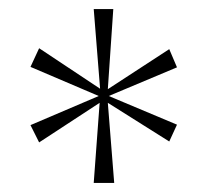

<svg xmlns="http://www.w3.org/2000/svg" viewBox="-20 -780 460 422"><path d="M186 -378 199 -554 66 -467 47 -505 197 -569 47 -633 66 -674 200 -585 186 -760H229L217 -584L352 -672L369 -632L219 -569L369 -506L352 -469L217 -554L231 -378Z"/></svg>

Font: Noto Serif Myanmar Thin
Style: Regular
Weight: 100
Designer: Ben Mitchell and the Monotype Design Team
Foundry: Monotype Imaging Inc.
Version: Version 2.106; ttfautohint (v1.8.4.7-5d5b)